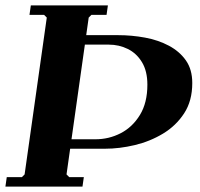

<svg xmlns="http://www.w3.org/2000/svg" viewBox="-23 -690 738 710"><path d="M330 -175Q380 -175 423.5 -197.5Q467 -220 494.5 -265Q522 -310 522 -377Q522 -427 502 -460Q482 -493 449.5 -509Q417 -525 379 -525H269L274 -560H414Q464 -560 513 -551Q562 -542 601.5 -521Q641 -500 664.5 -466.5Q688 -433 688 -383Q688 -317 658 -271Q628 -225 580 -196Q532 -167 475.5 -153.5Q419 -140 365 -140H215L220 -175ZM315 -635 305 -625 223 -45 233 -35H287L282 0H-3L2 -35H58L68 -45L150 -625L140 -635H86L91 -670H376L371 -635Z"/></svg>

Font: Brygada 1918
Style: Bold Italic
Weight: 700
Italic angle: -8°
Designer: Mateusz Machalski | Borys Kosmynka | Przemek Hoffer
Foundry: NIEPODLEGLA 2018
Version: Version 3.006